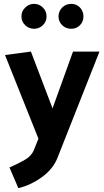

<svg xmlns="http://www.w3.org/2000/svg" viewBox="-20 -752 540 994"><path d="M349 -732Q376 -732 394 -713Q412 -694 412 -667Q412 -640 394 -621.5Q376 -603 349 -603Q321 -603 302 -621.5Q283 -640 283 -667Q283 -694 302 -713Q321 -732 349 -732ZM156 -732Q183 -732 202 -713Q221 -694 221 -667Q221 -640 202 -621.5Q183 -603 156 -603Q130 -603 110.5 -621.5Q91 -640 91 -667Q91 -694 110.5 -713Q130 -732 156 -732ZM156 23 179 -34 6 -467 140 -485 252 -191 358 -485H495L278 64Q255 123 197 165Q139 207 75 222L29 115Q64 100 103.5 78.5Q143 57 156 23Z"/></svg>

Font: Palanquin Dark
Style: Regular
Weight: 400
Designer: Pria Ravichandran
Version: Version 1.000